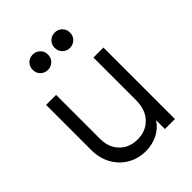

<svg xmlns="http://www.w3.org/2000/svg" viewBox="-223 -891 1018 1018"><g transform="rotate(-45 286.5 -381.5)"><path d="M66 -198V-536H141V-207Q141 -142 179.5 -102.5Q218 -63 280 -63Q343 -63 382 -104.5Q421 -146 421 -217V-536H496V0H421V-66Q397 -29 356.5 -8.5Q316 12 267 12Q211 12 165 -14.5Q119 -41 92.5 -89Q66 -137 66 -198ZM147 -718Q147 -742 163.5 -758.5Q180 -775 205 -775Q229 -775 245.5 -758.5Q262 -742 262 -718Q262 -693 245.5 -676.5Q229 -660 205 -660Q180 -660 163.5 -676.5Q147 -693 147 -718ZM370 -775Q394 -775 410.5 -758.5Q427 -742 427 -718Q427 -693 410.5 -676.5Q394 -660 370 -660Q345 -660 328.5 -676.5Q312 -693 312 -718Q312 -742 328.5 -758.5Q345 -775 370 -775Z"/></g></svg>

Font: Eudoxus Sans
Style: Regular
Weight: 400
Designer: Stijn de Vries
Foundry: tokotype
Version: Version 2.005